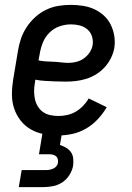

<svg xmlns="http://www.w3.org/2000/svg" viewBox="-20 -548 540 788"><path d="M219 8Q189 8 160 2.5Q131 -3 106.5 -17Q82 -31 64.5 -53.5Q47 -76 38 -103Q29 -130 29 -160Q29 -190 34 -221L54 -341Q58 -366 66.5 -390.5Q75 -415 90 -437.5Q105 -460 125.5 -478.5Q146 -497 170.5 -508.5Q195 -520 220.5 -524Q246 -528 271 -528Q296 -528 321 -524Q346 -520 367.5 -510Q389 -500 406.5 -484Q424 -468 434.5 -446.5Q445 -425 449 -400.5Q453 -376 449 -350Q445 -329 435 -309Q425 -289 409.5 -272Q394 -255 374.5 -243Q355 -231 334 -224.5Q313 -218 291.5 -215.5Q270 -213 249 -213Q238 -213 228 -213.5Q218 -214 207 -214H205Q185 -215 165 -216Q145 -217 125 -221L123 -207Q120 -190 120 -173Q120 -156 123.5 -140.5Q127 -125 135.5 -111Q144 -97 157 -88Q170 -79 186.5 -75.5Q203 -72 220 -72Q238 -72 256 -76Q274 -80 290.5 -89.5Q307 -99 321 -113.5Q335 -128 344 -144L418 -108Q403 -82 381.5 -59Q360 -36 333.5 -20.5Q307 -5 277.5 1.5Q248 8 219 8ZM261 -290Q277 -290 293 -294Q309 -298 323 -307.5Q337 -317 347 -331.5Q357 -346 360 -362Q363 -381 357.5 -398.5Q352 -416 338.5 -427.5Q325 -439 307.5 -443.5Q290 -448 271 -448Q248 -448 224.5 -440Q201 -432 183 -414Q165 -396 156 -373.5Q147 -351 143 -327L138 -300Q153 -297 168.5 -296Q184 -295 199.5 -294.5Q215 -294 230.5 -292Q246 -290 261 -290ZM57 220 69 150H169Q177 150 184.5 148.5Q192 147 199.5 143.5Q207 140 212 133.5Q217 127 218 120Q219 112 217 104.5Q215 97 209 92.5Q203 88 195.5 86.5Q188 85 180 85H140L154 0H234L226 47Q239 51 251.5 58.5Q264 66 271.5 77Q279 88 280.5 102.5Q282 117 280 132Q277 151 265 170Q253 189 235.5 200.5Q218 212 197.5 216Q177 220 157 220Z"/></svg>

Font: Iosevka SS18 Medium
Style: Italic
Weight: 500
Italic angle: -9°
Monospace: yes
Designer: Belleve Invis
Foundry: Belleve Invis
Version: Version 25.1.1; ttfautohint (v1.8.4)